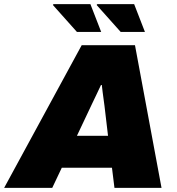

<svg xmlns="http://www.w3.org/2000/svg" viewBox="-57 -906 855 926"><path d="M-37 0 337 -688H594L722 0H495L483 -97H241L195 0ZM314 -251H464L451 -361Q449 -378 447 -395Q445 -412 442.5 -428.5Q440 -445 438 -462Q436 -479 434 -496H430Q420 -474 409 -451.5Q398 -429 387.5 -406.5Q377 -384 366 -361ZM314 -752 198 -882 201 -886H379L431 -752ZM525 -752 409 -882 412 -886H590L642 -752Z"/></svg>

Font: Archivo SemiBold Black
Style: Italic
Weight: 900
Italic angle: -10°
Version: Version 2.001